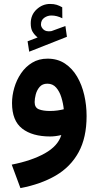

<svg xmlns="http://www.w3.org/2000/svg" viewBox="-20 -697 504 982"><path d="M172.4 -505.4Q155.8 -519 146.5 -534.9Q137.2 -550.8 137.2 -577.6Q137.2 -621.1 167.2 -648.9Q197.3 -676.8 235.8 -676.8Q255.9 -676.8 269.8 -672.4Q283.7 -668 298.3 -659.7L298.8 -603.5Q271 -617.7 242.7 -617.7Q223.1 -617.7 206.3 -606Q189.5 -594.2 189.5 -571.3Q189.9 -557.6 202.6 -545.9Q215.3 -534.2 241.2 -537.6Q242.2 -537.6 245.1 -538.6L314.5 -564L322.3 -508.8L129.4 -432.6L121.1 -485.8ZM422.9 -103.5Q422.9 6.8 382.1 81.5Q341.3 156.2 265.4 200.7Q189.5 245.1 84.5 265.1L40 145Q142.1 125 209.5 87.2Q276.9 49.3 293.5 -6.3Q262.7 1 236.8 1Q145.5 1 93.5 -39.3Q41.5 -79.6 41.5 -169.9Q41.5 -208.5 53.2 -248.5Q64.9 -288.6 87.9 -322.3Q110.8 -356 144.8 -376.5Q178.7 -397 223.1 -397Q274.4 -397 312 -372.1Q349.6 -347.2 374.3 -305.2Q398.9 -263.2 410.9 -210.9Q422.9 -158.7 422.9 -103.5ZM235.8 -129.4Q256.3 -129.4 274.7 -132.1Q293 -134.8 306.2 -138.2Q303.2 -168.5 293.9 -198.7Q284.7 -229 267.3 -249Q250 -269 222.2 -269Q196.8 -269 182.6 -252.4Q168.5 -235.8 162.8 -213.9Q157.2 -191.9 157.2 -174.8Q157.2 -146.5 179 -137.9Q200.7 -129.4 235.8 -129.4Z"/></svg>

Font: Vazirmatn RD FD
Style: Bold
Weight: 700
Designer: Saber Rastikerdar
Foundry: Saber Rastikerdar
Version: Version 33.003